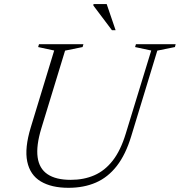

<svg xmlns="http://www.w3.org/2000/svg" viewBox="-20 -886 858 916"><path d="M177 -273Q152 -190.5 159.5 -136Q167 -81.5 206.8 -54.8Q246.5 -28 317.5 -28Q380 -28 430 -49.8Q480 -71.5 517.8 -119.8Q555.5 -168 580 -248.5L701.5 -645L624.5 -661.5L628.5 -675H818L814.5 -661.5L730.5 -644.5L606 -236Q579.5 -148.5 537.2 -94.2Q495 -40 437.5 -15Q380 10 306.5 10Q225.5 10 174.5 -20.5Q123.5 -51 110 -115Q96.5 -179 127 -279L238.5 -645L162 -661.5L166 -675H378L374 -661.5L290.5 -644.5ZM531.5 -742H514L425.5 -859.5L426 -866.5H489Z"/></svg>

Font: Newsreader 24pt Light
Style: Italic
Weight: 300
Italic angle: -17°
Designer: Hugues Gentile
Foundry: Production Type
Version: Version 1.003